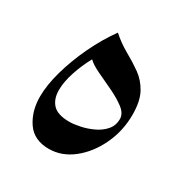

<svg xmlns="http://www.w3.org/2000/svg" viewBox="-105 -529 540 565"><g transform="rotate(30 165.5 -247.0)"><path d="M138.7 -446.3Q164.1 -423.8 191.7 -408.4Q219.2 -393.1 243.2 -376Q267.1 -358.9 282 -331.5Q296.9 -304.2 296.9 -258.3Q296.9 -203.6 274.4 -155.8Q252 -107.9 214.6 -78.1Q177.2 -48.3 133.3 -48.3Q82.5 -48.3 58.3 -84Q34.2 -119.6 34.2 -168.9Q34.2 -208 47.9 -256.6Q61.5 -305.2 85 -354.7Q108.4 -404.3 138.7 -446.3ZM146 -147.5Q160.6 -147.5 181.6 -151.9Q202.6 -156.2 223.1 -165.8Q243.7 -175.3 257.3 -190.9Q271 -206.5 271 -229Q271 -247.6 251.2 -262.7Q231.4 -277.8 203.4 -291Q175.3 -304.2 149.7 -316.4Q124 -328.6 112.3 -340.3Q95.2 -309.1 84 -275.1Q72.8 -241.2 72.8 -213.4Q72.8 -182.6 89.6 -165Q106.4 -147.5 146 -147.5Z"/></g></svg>

Font: Lateef Medium
Style: Regular
Weight: 500
Designer: SIL International
Foundry: SIL International
Version: Version 4.200